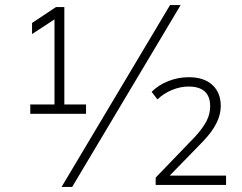

<svg xmlns="http://www.w3.org/2000/svg" viewBox="-20 -733 960 761"><path d="M100 -282V-319H196V-670H217L107 -598V-642L202 -705H235V-319H321V-282ZM266 8H224L654 -713H696ZM597 0V-29L752 -190Q784 -225 798.5 -253Q813 -281 813 -312Q813 -390 727 -390Q695 -390 662 -376.5Q629 -363 604 -339L581 -369Q608 -396 647 -411.5Q686 -427 729 -427Q788 -427 821.5 -396.5Q855 -366 855 -313Q855 -279 838 -245Q821 -211 786 -174L643 -27V-37H876V0Z"/></svg>

Font: Mulish ExtraLight ExtraLight
Style: Regular
Weight: 250
Version: Version 3.603